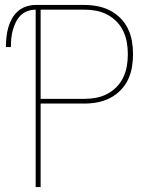

<svg xmlns="http://www.w3.org/2000/svg" viewBox="-20 -755 640 775"><path d="M124 0V-716Q107 -716 90.5 -710Q74 -704 62.5 -692Q51 -680 43.5 -664.5Q36 -649 31.5 -632.5Q27 -616 25.5 -599Q24 -582 24 -565H4Q4 -585 6 -604.5Q8 -624 13 -642.5Q18 -661 27.5 -678.5Q37 -696 51.5 -709Q66 -722 85 -728.5Q104 -735 124 -735H321Q347 -735 373.5 -730Q400 -725 423.5 -713Q447 -701 466 -682Q485 -663 496.5 -639Q508 -615 512.5 -589Q517 -563 517 -536Q517 -510 512.5 -483.5Q508 -457 496.5 -433Q485 -409 466 -390Q447 -371 423.5 -359Q400 -347 374 -342Q348 -337 321 -337H144V0ZM321 -356Q345 -356 368.5 -360.5Q392 -365 413 -376Q434 -387 451 -404.5Q468 -422 478 -443.5Q488 -465 492 -488.5Q496 -512 496 -536Q496 -560 492 -583.5Q488 -607 478 -628.5Q468 -650 451 -667.5Q434 -685 413 -696Q392 -707 368.5 -711.5Q345 -716 321 -716H144V-356Z"/></svg>

Font: Iosevka Thin Extended
Style: Regular
Weight: 100
Width: 7
Monospace: yes
Designer: Belleve Invis
Foundry: Belleve Invis
Version: Version 32.5.0; ttfautohint (v1.8.4)